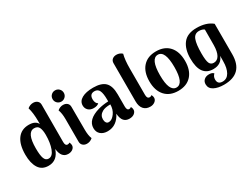

<svg xmlns="http://www.w3.org/2000/svg" viewBox="-77 -1405 2989 2301"><g transform="rotate(-30 1418.0 -254.5)"><path d="M563 -104Q576 -84 576 -61Q576 -31 550.5 -11Q525 9 487 9Q393 9 379 -121Q334 14 212 14Q121 14 77.5 -54.5Q34 -123 34 -240Q34 -380 89.5 -455.5Q145 -531 248 -531Q340 -531 369 -472V-513Q369 -625 346 -703Q382 -733 425 -733Q459 -733 481.5 -714Q504 -695 504 -662L503 -145Q503 -93 537 -93Q556 -93 563 -104ZM254 -60Q309 -60 337.5 -137.5Q366 -215 366 -324Q366 -389 349 -426Q332 -463 283 -463Q181 -463 181 -243Q181 -148 197.5 -104Q214 -60 254 -60Z M728 -576Q695 -576 672.5 -598.5Q650 -621 650 -653Q650 -686 672.5 -708.5Q695 -731 728 -731Q760 -731 782.5 -708.5Q805 -686 805 -653Q805 -621 782.5 -598.5Q760 -576 728 -576ZM801 -146Q801 -65 821 -16Q787 15 742 15Q709 15 687 -4.5Q665 -24 665 -56V-371Q665 -449 645 -502Q681 -532 722 -532Q757 -532 778.5 -513Q800 -494 800 -461Z M1415 -105Q1428 -85 1428 -62Q1428 -32 1402 -11Q1376 10 1333 10Q1285 10 1257.5 -20.5Q1230 -51 1224 -121Q1196 -61 1147 -25.5Q1098 10 1032 10Q973 10 936.5 -21Q900 -52 900 -108Q900 -226 1075 -277Q1134 -294 1214 -298V-323Q1214 -407 1195.5 -446.5Q1177 -486 1131 -486Q1064 -486 1064 -412Q1064 -358 1099 -338Q1075 -314 1026 -314Q979 -314 951.5 -340.5Q924 -367 924 -407Q924 -466 981.5 -498.5Q1039 -531 1139 -531Q1252 -531 1303.5 -480.5Q1355 -430 1355 -314V-145Q1355 -92 1388 -92Q1406 -92 1415 -105ZM1104 -79Q1145 -83 1181.5 -133.5Q1218 -184 1218 -254Q1144 -254 1106 -232Q1051 -201 1051 -142Q1051 -114 1064 -95Q1077 -76 1104 -79Z M1622 10Q1562 10 1530 -28Q1498 -66 1498 -133V-662Q1498 -695 1520 -714Q1542 -733 1577 -733Q1622 -733 1655 -703Q1635 -628 1635 -508V-145Q1635 -92 1670 -92Q1691 -92 1699 -105Q1713 -85 1713 -62Q1713 -31 1686 -10.5Q1659 10 1622 10Z M1761 -258Q1761 -387 1826 -459Q1891 -531 2008 -531Q2125 -531 2190 -459Q2255 -387 2255 -258Q2255 -130 2190 -58Q2125 14 2008 14Q1891 14 1826 -58Q1761 -130 1761 -258ZM2008 -32Q2107 -32 2107 -258Q2107 -485 2008 -485Q1908 -485 1908 -258Q1908 -32 2008 -32Z M2518 224Q2435 224 2381 195.5Q2327 167 2327 109Q2327 71 2353 48Q2379 25 2421 25Q2466 25 2484 48Q2454 75 2454 117Q2454 183 2522 183Q2583 183 2615.5 126.5Q2648 70 2648 -25Q2648 -76 2649 -100Q2613 -2 2501 -2Q2323 -2 2323 -249Q2323 -380 2382 -455.5Q2441 -531 2569 -531Q2705 -531 2784 -465V-44Q2784 224 2518 224ZM2543 -65Q2593 -65 2619.5 -113Q2646 -161 2647 -249L2648 -464Q2621 -485 2577 -485Q2515 -485 2492 -424Q2469 -363 2469 -235Q2469 -139 2485 -102Q2501 -65 2543 -65Z"/></g></svg>

Font: Arima Koshi Bold
Style: Regular
Weight: 700
Designer: Joana Correia and Natanael Gama
Foundry: NDISCOVER
Version: Version 1.019;PS 001.019;hotconv 1.0.88;makeotf.lib2.5.64775